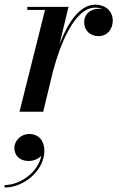

<svg xmlns="http://www.w3.org/2000/svg" viewBox="-69 -490 533 842"><path d="M128.5 -446.5 16.5 0H120.5L163 -176C194.5 -293.5 257 -456.5 348.5 -456.5C360.5 -456.5 371.5 -454 380.5 -450C375 -451 369.5 -451.5 363.5 -451.5C325.5 -451.5 300 -426.5 300 -392.5C300 -356.5 326.5 -331.5 363 -331.5C401 -331.5 425.5 -361.5 425.5 -399.5C425.5 -440 395 -469.5 348.5 -469.5C280 -469.5 228 -389 192 -296.5L231.5 -460H50.5V-446.5ZM-6 159C-6 190.5 15.5 216 57 216C77.5 216 99 207.5 112 193C98.5 265 20 321.5 -49 321.5V332.5C36 332.5 125.5 258 125.5 171C125.5 123 96.5 97.5 59.5 97.5C23 97.5 -6 126.5 -6 159Z"/></svg>

Font: Bodoni* 16pt Medium
Style: Italic
Weight: 500
Italic angle: -13°
Version: Version 2.3